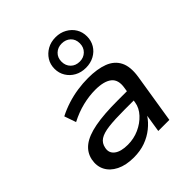

<svg xmlns="http://www.w3.org/2000/svg" viewBox="-217 -957 1115 1115"><g transform="rotate(-45 340.5 -399.0)"><path d="M244 9Q180 9 136 -13Q92 -35 73 -72Q54 -109 63 -156Q73 -204 112 -234Q151 -264 224 -278Q297 -292 410 -292H506L496 -226H400Q321 -226 271.5 -220Q222 -214 197 -197.5Q172 -181 166 -149Q158 -112 186.5 -90Q215 -68 272 -68Q321 -68 364.5 -87.5Q408 -107 438.5 -140Q469 -173 475 -212L491 -316Q501 -375 467.5 -401.5Q434 -428 363 -428Q313 -428 259.5 -415Q206 -402 152 -374L127 -446Q166 -466 208.5 -479.5Q251 -493 295 -499.5Q339 -506 382 -506Q457 -506 508 -486.5Q559 -467 581.5 -423Q604 -379 593 -306L544 0H453L470 -108Q449 -76 415.5 -49Q382 -22 339.5 -6.5Q297 9 244 9ZM416 -556Q377 -556 347 -572.5Q317 -589 299.5 -617.5Q282 -646 282 -681Q282 -717 299.5 -745Q317 -773 347 -790Q377 -807 416 -807Q454 -807 484.5 -790Q515 -773 532 -745Q549 -717 549 -681Q549 -646 532 -617.5Q515 -589 484.5 -572.5Q454 -556 416 -556ZM416 -607Q448 -607 469.5 -628Q491 -649 491 -682Q491 -716 469.5 -736Q448 -756 415 -756Q383 -756 361.5 -735.5Q340 -715 340 -682Q340 -649 361 -628Q382 -607 416 -607Z"/></g></svg>

Font: Nunito Sans 7pt SemiExpanded Medium
Style: Italic
Weight: 500
Width: 6
Italic angle: -9°
Designer: Vernon Adams
Foundry: Vernon Adams
Version: Version 3.101;gftools[0.9.27]